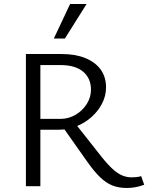

<svg xmlns="http://www.w3.org/2000/svg" viewBox="-20 -927 738 956"><path d="M109 0V-658H287Q355 -658 404.5 -638Q454 -618 481 -581Q508 -544 508 -492Q508 -450 488.5 -412Q469 -374 436 -344.5Q403 -315 360.5 -298Q318 -281 271 -281H137V-335H280Q321 -335 355.5 -355Q390 -375 411.5 -408.5Q433 -442 433 -480Q433 -537 394 -570Q355 -603 281 -603H181V0ZM611 9Q571 9 539.5 -3.5Q508 -16 478.5 -44.5Q449 -73 415 -121L288 -301L347 -322L485 -147Q517 -107 542 -84.5Q567 -62 589.5 -53Q612 -44 635 -44Q644 -44 657 -45Q670 -46 683 -50L698 -7Q673 2 652 5.5Q631 9 611 9ZM248 -735 329 -907H411L303 -735Z"/></svg>

Font: Ysabeau Office
Style: Regular
Weight: 400
Designer: Christian Thalmann (Catharsis Fonts)
Version: Version 2.001;gftools[0.9.30]; featfreeze: tnum,lnum,ss02